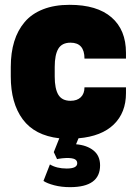

<svg xmlns="http://www.w3.org/2000/svg" viewBox="-20 -564 568 800"><path d="M161.1 189.9 188 121.1Q216.3 138.2 257.8 138.2Q301.8 138.2 301.8 116.2Q301.8 105 292 99.6Q282.2 94.2 257.8 94.2Q249.5 94.2 239.5 95.5Q229.5 96.7 223.6 97.7L217.8 99.1L204.1 69.8L227.1 12.2Q124.5 0.5 74.7 -66.9Q24.9 -134.3 24.9 -245.1V-285.2Q24.9 -344.2 39.3 -391.1Q53.7 -438 83 -472.4Q112.3 -506.8 159.7 -525.4Q207 -543.9 270 -543.9Q384.3 -543.9 444.6 -491.7Q504.9 -439.5 504.9 -344.2V-319.8H332Q332 -386.2 273.9 -386.2Q238.3 -386.2 223.1 -361.1Q208 -335.9 208 -285.2V-245.1Q208 -194.3 223.1 -169.2Q238.3 -144 273.9 -144Q301.3 -144 316.7 -158.9Q332 -173.8 332 -200.2H504.9V-175.8Q504.9 -94.7 454.1 -45.4Q403.3 3.9 307.1 12.2L296.9 37.1Q342.3 41 369.6 63Q397 85 397 125Q397 215.8 272 215.8Q235.8 215.8 206.1 208Q176.3 200.2 161.1 189.9Z"/></svg>

Font: Cooper Hewitt
Style: Heavy
Weight: 713
Designer: Village Type and Design LLC
Foundry: Cooper Hewitt Smithsonian Design Museum
Version: 1.000